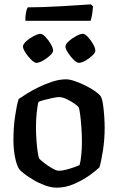

<svg xmlns="http://www.w3.org/2000/svg" viewBox="-20 -866 545 886"><path d="M242 0Q216 0 187.5 -10.5Q159 -21 134 -36Q109 -51 91.5 -64.5Q74 -78 69 -85Q58 -100 50 -137.5Q42 -175 42 -220Q42 -278 49.5 -329Q57 -380 66 -409Q79 -418 103.5 -433.5Q128 -449 159 -464Q190 -479 222.5 -489.5Q255 -500 285 -500Q301 -500 324.5 -492Q348 -484 372.5 -472Q397 -460 416 -447Q435 -434 443 -424Q451 -413 455 -386.5Q459 -360 461 -330Q463 -300 463 -277Q463 -224 455.5 -174.5Q448 -125 439 -94Q424 -79 392.5 -56.5Q361 -34 321.5 -17Q282 0 242 0ZM253 -78Q265 -78 285 -83Q305 -88 322.5 -94.5Q340 -101 347 -104Q352 -120 355 -150Q358 -180 358 -210Q358 -245 355.5 -280Q353 -315 349.5 -340.5Q346 -366 343 -371Q340 -376 324 -387.5Q308 -399 288 -408.5Q268 -418 252 -418Q243 -418 223.5 -414Q204 -410 185 -405Q166 -400 158 -396Q153 -381 149.5 -346.5Q146 -312 146 -281Q146 -247 148.5 -215Q151 -183 154.5 -161Q158 -139 161 -134Q165 -129 182 -115.5Q199 -102 219.5 -90Q240 -78 253 -78ZM344 -576Q334 -576 319.5 -590.5Q305 -605 293.5 -623Q282 -641 282 -651Q282 -662 297.5 -676Q313 -690 332 -700Q351 -710 362 -710Q372 -710 385.5 -695.5Q399 -681 409.5 -662.5Q420 -644 420 -633Q420 -623 406 -609.5Q392 -596 374 -586Q356 -576 344 -576ZM148 -576Q139 -576 124 -590.5Q109 -605 97.5 -623Q86 -641 86 -651Q86 -662 101.5 -676Q117 -690 136.5 -700Q156 -710 166 -710Q176 -710 190 -695.5Q204 -681 214.5 -662.5Q225 -644 225 -633Q225 -623 210.5 -609.5Q196 -596 178 -586Q160 -576 148 -576ZM97 -770Q97 -795 100.5 -811Q104 -827 108 -832Q139 -832 181.5 -833.5Q224 -835 267.5 -837.5Q311 -840 346.5 -842.5Q382 -845 399 -846L409 -837Q408 -815 404.5 -796.5Q401 -778 398 -770Z"/></svg>

Font: Texturina 72pt SemiBold
Style: Regular
Weight: 600
Designer: Guillermo Torres Carreño
Foundry: Omnibus-Type
Version: Version 1.002; ttfautohint (v1.8.3)